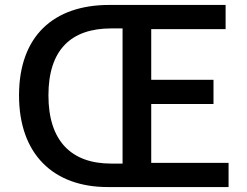

<svg xmlns="http://www.w3.org/2000/svg" viewBox="-20 -757 1001 777"><path d="M416 0H905V-98H592V-336H844V-434H592V-639H893V-737H422C197 -737 57 -611 57 -371C57 -132 197 0 416 0ZM430 -95C268 -95 176 -187 176 -371C176 -556 268 -642 430 -642H476V-95Z"/></svg>

Font: Noto Sans JP Medium
Style: Regular
Weight: 500
Designer: Ryoko NISHIZUKA  (kana, bopomofo & ideographs); Paul D. Hunt (Latin, Greek & Cyrillic); Sandoll Communications , Soo-you
Foundry: Adobe
Version: Version 2.002;hotconv 1.0.116;makeotfexe 2.5.65601